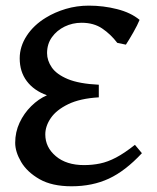

<svg xmlns="http://www.w3.org/2000/svg" viewBox="-20 -650 560 685"><path d="M235.4 14.6Q165.5 14.6 121.1 -10.7Q76.7 -36.1 55.4 -72.3Q34.2 -108.4 34.2 -140.6Q34.2 -178.7 49.8 -212.2Q65.4 -245.6 91.3 -271.2Q117.2 -296.9 147.5 -310.1Q101.1 -326.7 75.7 -360.4Q50.3 -394 50.3 -441.9Q50.3 -483.9 75.2 -522.2Q100.1 -560.5 143.6 -586.9Q175.3 -606.4 214.6 -618.2Q253.9 -629.9 296.9 -629.9Q349.1 -629.9 397.9 -617.4Q446.8 -605 478 -579.1Q470.7 -561 455.6 -534.4Q440.4 -507.8 429.2 -490.7L398.4 -497.1Q375 -527.8 344.7 -548.3Q314.5 -568.8 271 -568.8Q238.8 -568.8 210.7 -555.2Q182.6 -541.5 165.3 -517.3Q147.9 -493.2 147.9 -460.4Q147.9 -434.1 164.8 -409.4Q181.6 -384.8 221.9 -367.9Q262.2 -351.1 332.5 -347.7V-302.7Q265.6 -298.8 223.4 -278.3Q181.2 -257.8 161.4 -229Q141.6 -200.2 141.6 -170.4Q141.6 -124.5 179.2 -92.8Q216.8 -61 279.8 -61Q309.6 -61 336.9 -66.7Q364.3 -72.3 394 -87.9Q423.8 -103.5 461.4 -133.3L486.3 -103.5Q427.2 -40 368.4 -12.7Q309.6 14.6 235.4 14.6Z"/></svg>

Font: David Libre Medium
Style: Regular
Weight: 500
Designer: Ismar David, J. Victor Gaultney, Annie Olsen and Meir Sadan
Foundry: Monotype Imaging Inc. & SIL International
Version: Version 1.100; ttfautohint (v1.8.4.7-5d5b)